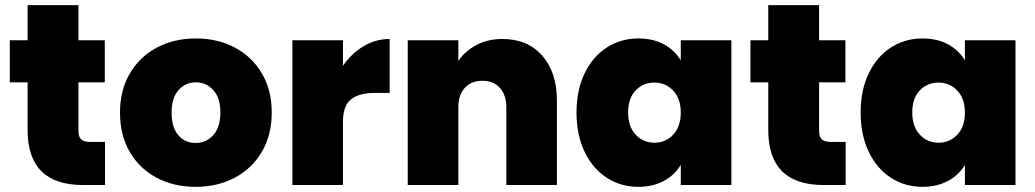

<svg xmlns="http://www.w3.org/2000/svg" viewBox="-20 -717 4011 744"><path d="M387 -167V0H302Q87 0 87 -213V-398H18V-561H87V-697H284V-561H386V-398H284V-210Q284 -187 294.5 -177Q305 -167 330 -167Z M738 7Q654 7 587.5 -28Q521 -63 483 -128Q445 -193 445 -281Q445 -368 483.5 -433Q522 -498 588.5 -533Q655 -568 739 -568Q823 -568 889.5 -533Q956 -498 994.5 -433Q1033 -368 1033 -281Q1033 -194 994.5 -128.5Q956 -63 889 -28Q822 7 738 7ZM738 -163Q779 -163 806.5 -193.5Q834 -224 834 -281Q834 -338 806.5 -368Q779 -398 739 -398Q699 -398 672 -368Q645 -338 645 -281Q645 -223 671 -193Q697 -163 738 -163Z M1309 -462Q1342 -510 1389 -538Q1436 -566 1490 -566V-357H1435Q1371 -357 1340 -332Q1309 -307 1309 -245V0H1113V-561H1309Z M1927 -566Q2024 -566 2081 -501.5Q2138 -437 2138 -327V0H1942V-301Q1942 -349 1917 -376.5Q1892 -404 1850 -404Q1806 -404 1781 -376.5Q1756 -349 1756 -301V0H1560V-561H1756V-481Q1782 -519 1826 -542.5Q1870 -566 1927 -566Z M2214 -281Q2214 -368 2245.5 -433Q2277 -498 2331.5 -533Q2386 -568 2453 -568Q2511 -568 2553 -545Q2595 -522 2618 -483V-561H2814V0H2618V-78Q2595 -39 2552.5 -16Q2510 7 2453 7Q2386 7 2331.5 -28Q2277 -63 2245.5 -128.5Q2214 -194 2214 -281ZM2618 -281Q2618 -335 2588.5 -366Q2559 -397 2516 -397Q2472 -397 2443 -366.5Q2414 -336 2414 -281Q2414 -227 2443 -195.5Q2472 -164 2516 -164Q2559 -164 2588.5 -195Q2618 -226 2618 -281Z M3257 -167V0H3172Q2957 0 2957 -213V-398H2888V-561H2957V-697H3154V-561H3256V-398H3154V-210Q3154 -187 3164.5 -177Q3175 -167 3200 -167Z M3315 -281Q3315 -368 3346.5 -433Q3378 -498 3432.5 -533Q3487 -568 3554 -568Q3612 -568 3654 -545Q3696 -522 3719 -483V-561H3915V0H3719V-78Q3696 -39 3653.5 -16Q3611 7 3554 7Q3487 7 3432.5 -28Q3378 -63 3346.5 -128.5Q3315 -194 3315 -281ZM3719 -281Q3719 -335 3689.5 -366Q3660 -397 3617 -397Q3573 -397 3544 -366.5Q3515 -336 3515 -281Q3515 -227 3544 -195.5Q3573 -164 3617 -164Q3660 -164 3689.5 -195Q3719 -226 3719 -281Z"/></svg>

Font: Fz Poppins ExtBd
Style: Regular
Weight: 800
Designer: Ninad Kale (Devanagari), Jonny Pinhorn (Latin)
Foundry: Indian Type Foundry
Version: Vit hóa bi Vntype.Com & FontZin.Com